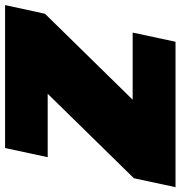

<svg xmlns="http://www.w3.org/2000/svg" viewBox="-18 -732 728 775"><g transform="rotate(-90 346.5 -344.0)"><path d="M-21 0 15 -168 356 -516H100L137 -688H714L679 -527L332 -173H603L566 0Z"/></g></svg>

Font: Saira SemiExpanded Black
Style: Italic
Weight: 900
Width: 6
Italic angle: -12°
Designer: Hector Gatti with collaboration of the Omnibus-Type team
Foundry: Omnibus-Type
Version: Version 1.101